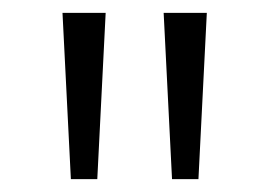

<svg xmlns="http://www.w3.org/2000/svg" viewBox="-20 -886 418 298"><path d="M90 -608 77 -866H144L131 -608ZM247 -608 234 -866H301L288 -608Z"/></svg>

Font: Noto Sans Malayalam UI SemiCondensed Light
Style: Regular
Weight: 300
Width: 4
Designer: Jelle Bosma - Monotype Design Team
Foundry: Monotype Imaging Inc.
Version: Version 2.104; ttfautohint (v1.8.4.7-5d5b)